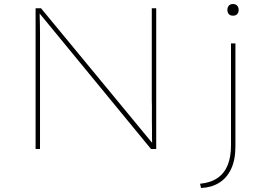

<svg xmlns="http://www.w3.org/2000/svg" viewBox="-20 -741 1335 955"><path d="M157 0V-700H184L742 -24L737 -23Q736 -37 736 -54Q736 -71 736 -91.5Q736 -112 735.5 -135Q735 -158 735.5 -184.5Q736 -211 735 -241V-700H757V0H731L168 -685H177Q177 -674 177.5 -657.5Q178 -641 178.5 -619.5Q179 -598 179 -574Q179 -550 179 -524Q179 -498 179 -470V0ZM980 194 975 173Q1028 168 1062.5 144Q1097 120 1113 79Q1129 38 1129 -17V-525H1151V-13Q1151 54 1129.5 99.5Q1108 145 1069.5 168.5Q1031 192 980 194ZM1139 -663Q1125 -663 1118 -671Q1111 -679 1111 -692Q1111 -704 1118 -712.5Q1125 -721 1139 -721Q1152 -721 1159.5 -713Q1167 -705 1167 -692Q1167 -679 1160 -671Q1153 -663 1139 -663Z"/></svg>

Font: Lexend Giga Thin
Style: Regular
Weight: 250
Version: Version 1.007